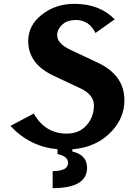

<svg xmlns="http://www.w3.org/2000/svg" viewBox="-20 -767 700 997"><path d="M253.4 210V121.6Q333.5 121.6 333.5 78.6Q333.5 44.4 278.8 33.2V7.8Q133.8 -5.4 34.2 -113.3L155.3 -177.2Q214.8 -73.2 326.2 -73.2Q399.9 -73.2 439.5 -128.9Q467.8 -168.9 467.8 -219.2Q467.8 -275.4 397.9 -308.1L257.8 -374Q126.5 -436 126.5 -553.7Q126.5 -635.7 197.8 -691.4Q269 -747.1 366.2 -747.1Q497.1 -747.1 575.7 -666.5L475.6 -595.7Q442.9 -663.1 374 -663.1Q330.6 -663.1 305.7 -641.1Q276.9 -616.2 276.9 -584.5Q276.9 -540.5 344.7 -508.8L487.8 -441.4Q626 -376.5 626 -246.6Q626 -157.2 562 -87.4Q483.9 -2 355.5 8.3V19.5Q432.1 37.6 432.1 104Q432.1 210 253.4 210Z"/></svg>

Font: Klaudia
Style: Bold
Weight: 700
Designer: Wojciech Kalinowski "wmk69" (wmk69@o2.pl)
Foundry: Wojciech Kalinowski "wmk69" (wmk69@o2.pl)
Version: Version 3.1.0; 2021-05-10